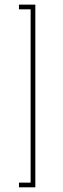

<svg xmlns="http://www.w3.org/2000/svg" viewBox="-20 -760 268 820"><path d="M61 40V20H110.8V-720.2H61V-740.2H130.9V40Z"/></svg>

Font: Rawline Thin
Style: Regular
Weight: 250
Designer: Matt McInerney, Pablo Impallari, Rodrigo Fuenzalida
Foundry: Matt McInerney, Pablo Impallari, Rodrigo Fuenzalida
Version: Version 4.020;PS 004.020;hotconv 1.0.88;makeotf.lib2.5.64775